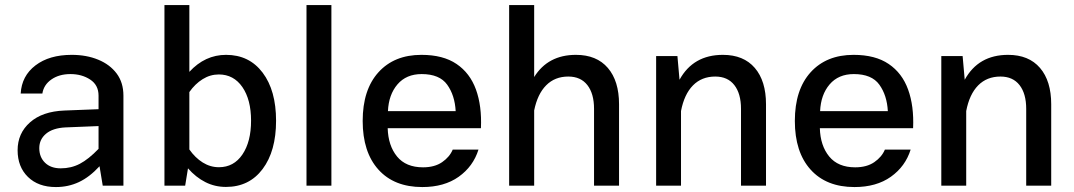

<svg xmlns="http://www.w3.org/2000/svg" viewBox="-20 -736 4258 761"><path d="M469.2 -356.9V0H387.2L374.5 -77.1Q334.5 -33.7 292.5 -14.2Q250.5 5.4 201.7 5.4Q131.8 5.4 90.8 -34.7Q49.8 -74.7 49.8 -140.6Q49.8 -207.5 98.9 -251Q147.9 -294.4 234.9 -297.9L370.6 -303.2V-356.9Q370.6 -398.9 337.4 -420.7Q304.2 -442.4 259.3 -442.4Q214.4 -442.4 183.8 -421.1Q153.3 -399.9 147.9 -365.2H62Q65.9 -435.1 120.6 -476.8Q175.3 -518.6 264.2 -518.6Q322.8 -518.6 369.1 -499.5Q415.5 -480.5 442.4 -444.6Q469.2 -408.7 469.2 -356.9ZM135.7 -148.9Q135.7 -113.3 158.4 -91.1Q181.2 -68.8 220.7 -68.8Q262.2 -68.8 296.6 -86.9Q331.1 -105 370.6 -146V-236.3L239.3 -231Q189.5 -228.5 162.6 -206.1Q135.7 -183.6 135.7 -148.9Z M713.9 0H631.8V-715.8H730.5V-451.2Q792.5 -518.6 876 -518.6Q967.8 -518.6 1021 -448Q1074.2 -377.4 1074.2 -257.3Q1074.2 -137.2 1021 -66.2Q967.8 4.9 875.5 4.9Q831.5 4.9 793.9 -14.2Q756.3 -33.2 725.1 -68.8ZM847.2 -440.9Q813 -440.9 783 -422.1Q752.9 -403.3 730.5 -371.1V-143.6Q753.4 -110.8 783.4 -92Q813.5 -73.2 847.7 -73.2Q906.7 -73.2 940.9 -123.8Q975.1 -174.3 975.1 -257.8Q975.1 -340.8 940.7 -390.9Q906.2 -440.9 847.2 -440.9Z M1293.5 0H1194.8V-715.8H1293.5Z M1516.6 -228Q1518.6 -158.7 1553.7 -115.7Q1588.9 -72.8 1656.7 -72.8Q1702.6 -72.8 1732.4 -93.3Q1762.2 -113.8 1774.4 -143.1H1876.5Q1855.5 -76.2 1798.1 -35.4Q1740.7 5.4 1653.8 5.4Q1542 5.4 1479.7 -64Q1417.5 -133.3 1417.5 -256.8Q1417.5 -380.4 1480 -449.5Q1542.5 -518.6 1650.4 -518.6Q1736.3 -518.6 1789.6 -482.4Q1842.8 -446.3 1866.5 -381.1Q1890.1 -315.9 1886.2 -228ZM1517.6 -295.4H1786.1Q1782.7 -358.4 1752.4 -400.4Q1722.2 -442.4 1651.4 -442.4Q1590.3 -442.4 1555.4 -401.6Q1520.5 -360.8 1517.6 -295.4Z M2097.2 0H1998V-715.8H2097.2V-430.7Q2151.9 -518.6 2262.7 -518.6Q2344.7 -518.6 2389.2 -466.8Q2433.6 -415 2433.6 -322.8V0H2334.5V-304.7Q2334.5 -364.7 2308.1 -398.7Q2281.7 -432.6 2232.4 -432.6Q2179.2 -432.6 2144.8 -397.9Q2110.4 -363.3 2097.2 -298.3Z M2679.2 0H2580.6V-513.7H2665L2673.3 -419.9Q2727.5 -518.6 2845.2 -518.6Q2927.2 -518.6 2971.7 -466.8Q3016.1 -415 3016.1 -322.8V0H2917V-304.7Q2917 -364.7 2890.6 -398.7Q2864.3 -432.6 2814.9 -432.6Q2761.2 -432.6 2726.6 -397.5Q2691.9 -362.3 2679.2 -295.9Z M3229.5 -228Q3231.4 -158.7 3266.6 -115.7Q3301.8 -72.8 3369.6 -72.8Q3415.5 -72.8 3445.3 -93.3Q3475.1 -113.8 3487.3 -143.1H3589.4Q3568.4 -76.2 3511 -35.4Q3453.6 5.4 3366.7 5.4Q3254.9 5.4 3192.6 -64Q3130.4 -133.3 3130.4 -256.8Q3130.4 -380.4 3192.9 -449.5Q3255.4 -518.6 3363.3 -518.6Q3449.2 -518.6 3502.4 -482.4Q3555.7 -446.3 3579.3 -381.1Q3603 -315.9 3599.1 -228ZM3230.5 -295.4H3499Q3495.6 -358.4 3465.3 -400.4Q3435.1 -442.4 3364.3 -442.4Q3303.2 -442.4 3268.3 -401.6Q3233.4 -360.8 3230.5 -295.4Z M3809.6 0H3710.9V-513.7H3795.4L3803.7 -419.9Q3857.9 -518.6 3975.6 -518.6Q4057.6 -518.6 4102.1 -466.8Q4146.5 -415 4146.5 -322.8V0H4047.4V-304.7Q4047.4 -364.7 4021 -398.7Q3994.6 -432.6 3945.3 -432.6Q3891.6 -432.6 3856.9 -397.5Q3822.3 -362.3 3809.6 -295.9Z"/></svg>

Font: Estedad-FD Medium
Style: Regular
Weight: 500
Designer: Amin Abedi
Version: Version 7.3